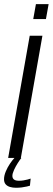

<svg xmlns="http://www.w3.org/2000/svg" viewBox="-34 -765 256 930"><path d="M140 -745 127 -672.5H188.5L201.5 -745ZM5.5 0H67L171.5 -592H110ZM43.5 144.5Q57.5 144.5 71.2 142.8Q85 141 95.8 138.5Q106.5 136 111 134.5L114.5 100Q109.5 102 100 104.5Q90.5 107 79.5 108.8Q68.5 110.5 58 110.5Q41.5 110.5 33.8 104.5Q26 98.5 26 87Q26 75.5 33.8 58.5Q41.5 41.5 52 25Q62.5 8.5 69.5 0H36Q26 10.5 14 28.2Q2 46 -6.2 66Q-14.5 86 -14.5 103Q-14.5 118.5 -6.8 127.5Q1 136.5 14.2 140.5Q27.5 144.5 43.5 144.5Z"/></svg>

Font: Anybody UltraCondensed Thin Light
Style: Italic
Weight: 300
Italic angle: -10°
Version: Version 1.111